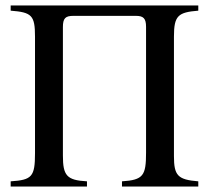

<svg xmlns="http://www.w3.org/2000/svg" viewBox="-20 -682 764 702"><path d="M705 0V-19C630 -25 616 -40 616 -111V-548C616 -625 631 -637 705 -643V-662H19V-643C96 -637 108 -626 108 -548V-122C108 -36 97 -24 19 -19V0H298V-19C224 -23 210 -40 210 -113V-583C210 -615 219 -624 248 -624H477C504 -624 514 -615 514 -584V-124C514 -40 504 -24 426 -19V0Z"/></svg>

Font: XITS
Style: Regular
Weight: 400
Designer: MicroPress Inc., with final additions and corrections provided by Coen Hoffman, Elsevier (retired)
Version: Version 1.302